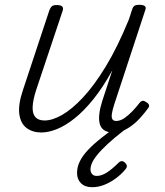

<svg xmlns="http://www.w3.org/2000/svg" viewBox="-20 -536 686 800"><path d="M152 16Q116 16 91 -2.5Q66 -21 60.5 -60.5Q55 -100 76 -162L186 -494Q191 -506 197 -510.5Q203 -515 217 -515Q233 -515 239 -509Q245 -503 241 -491L130 -159Q117 -118 116 -90Q115 -62 127.5 -48Q140 -34 166 -34Q198 -34 238.5 -57Q279 -80 325.5 -129.5Q372 -179 421 -259.5Q470 -340 517 -455L530 -495Q534 -508 540.5 -512Q547 -516 560 -516Q577 -516 583.5 -510.5Q590 -505 585 -493L456 -101Q448 -76 446 -61Q444 -46 448.5 -39Q453 -32 464 -32Q481 -32 498.5 -44Q516 -56 532.5 -73.5Q549 -91 562 -108Q569 -116 575.5 -116Q582 -116 590 -110Q600 -104 601 -97.5Q602 -91 597 -85Q585 -68 563.5 -44Q542 -20 513.5 -2Q485 16 452 16Q428 16 414 6.5Q400 -3 395.5 -20.5Q391 -38 394 -62.5Q397 -87 406 -115L448 -243Q409 -172 369 -122.5Q329 -73 290.5 -42.5Q252 -12 217 2Q182 16 152 16ZM364 244Q334 244 317.5 227.5Q301 211 301 185Q301 160 312.5 136.5Q324 113 347 88.5Q370 64 404.5 37Q439 10 484 -23L529 -22V-17Q489 12 457.5 38.5Q426 65 403.5 88.5Q381 112 369 132Q357 152 357 170Q357 181 363.5 189Q370 197 383 197Q403 197 425 183Q447 169 474 142Q478 137 485.5 135.5Q493 134 502 143Q508 149 508.5 155.5Q509 162 503 169Q485 191 461.5 208Q438 225 413.5 234.5Q389 244 364 244Z"/></svg>

Font: Playwrite US Trad ExtraLight
Style: Regular
Weight: 250
Designer: Veronika Burian, José Scaglione
Foundry: TypeTogether
Version: Version 1.003